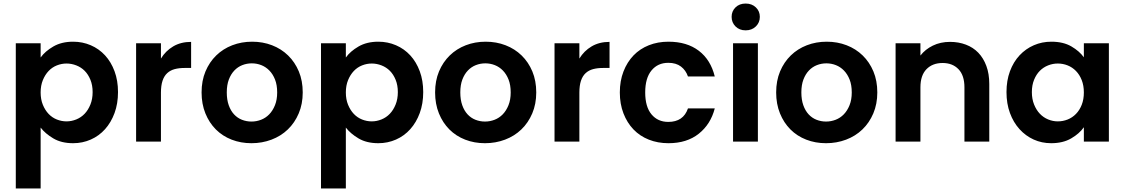

<svg xmlns="http://www.w3.org/2000/svg" viewBox="-20 -798 6337 1082"><path d="M209 -474Q234 -509 280.5 -536Q327 -563 392 -563Q445 -563 491.5 -543Q538 -523 572 -486Q606 -449 625.5 -396.5Q645 -344 645 -279Q645 -214 625.5 -161Q606 -108 572 -70Q538 -32 491.5 -11.5Q445 9 392 9Q326 9 280.5 -18Q235 -45 209 -79V264H69V-554H209ZM502 -279Q502 -318 489.5 -348.5Q477 -379 457 -399Q437 -419 410 -429.5Q383 -440 355 -440Q327 -440 300.5 -429.5Q274 -419 254 -398Q234 -377 221.5 -346.5Q209 -316 209 -277Q209 -238 221.5 -207.5Q234 -177 254 -156Q274 -135 300.5 -124.5Q327 -114 355 -114Q383 -114 410 -125Q437 -136 457 -157Q477 -178 489.5 -209Q502 -240 502 -279Z M887 0H747V-554H887V-468Q913 -511 956 -536.5Q999 -562 1057 -562V-415H1020Q989 -415 964.5 -408.5Q940 -402 922.5 -386Q905 -370 896 -343Q887 -316 887 -276Z M1686 -277Q1686 -212 1663.5 -159Q1641 -106 1602 -68.5Q1563 -31 1510 -11Q1457 9 1397 9Q1337 9 1285.5 -11Q1234 -31 1196.5 -68.5Q1159 -106 1137.5 -159Q1116 -212 1116 -277Q1116 -343 1138 -395.5Q1160 -448 1198.5 -485.5Q1237 -523 1289 -543Q1341 -563 1401 -563Q1461 -563 1513 -543Q1565 -523 1603.5 -485.5Q1642 -448 1664 -395.5Q1686 -343 1686 -277ZM1258 -277Q1258 -236 1269 -205Q1280 -174 1299 -153.5Q1318 -133 1343.5 -123Q1369 -113 1397 -113Q1425 -113 1451 -123Q1477 -133 1497 -153.5Q1517 -174 1529.5 -205Q1542 -236 1542 -277Q1542 -319 1530 -349.5Q1518 -380 1498 -400.5Q1478 -421 1452.5 -431Q1427 -441 1399 -441Q1371 -441 1345.5 -431Q1320 -421 1300.5 -400.5Q1281 -380 1269.5 -349.5Q1258 -319 1258 -277Z M1929 -474Q1954 -509 2000.5 -536Q2047 -563 2112 -563Q2165 -563 2211.5 -543Q2258 -523 2292 -486Q2326 -449 2345.5 -396.5Q2365 -344 2365 -279Q2365 -214 2345.5 -161Q2326 -108 2292 -70Q2258 -32 2211.5 -11.5Q2165 9 2112 9Q2046 9 2000.5 -18Q1955 -45 1929 -79V264H1789V-554H1929ZM2222 -279Q2222 -318 2209.5 -348.5Q2197 -379 2177 -399Q2157 -419 2130 -429.5Q2103 -440 2075 -440Q2047 -440 2020.5 -429.5Q1994 -419 1974 -398Q1954 -377 1941.5 -346.5Q1929 -316 1929 -277Q1929 -238 1941.5 -207.5Q1954 -177 1974 -156Q1994 -135 2020.5 -124.5Q2047 -114 2075 -114Q2103 -114 2130 -125Q2157 -136 2177 -157Q2197 -178 2209.5 -209Q2222 -240 2222 -279Z M3002 -277Q3002 -212 2979.5 -159Q2957 -106 2918 -68.5Q2879 -31 2826 -11Q2773 9 2713 9Q2653 9 2601.5 -11Q2550 -31 2512.5 -68.5Q2475 -106 2453.5 -159Q2432 -212 2432 -277Q2432 -343 2454 -395.5Q2476 -448 2514.5 -485.5Q2553 -523 2605 -543Q2657 -563 2717 -563Q2777 -563 2829 -543Q2881 -523 2919.5 -485.5Q2958 -448 2980 -395.5Q3002 -343 3002 -277ZM2574 -277Q2574 -236 2585 -205Q2596 -174 2615 -153.5Q2634 -133 2659.5 -123Q2685 -113 2713 -113Q2741 -113 2767 -123Q2793 -133 2813 -153.5Q2833 -174 2845.5 -205Q2858 -236 2858 -277Q2858 -319 2846 -349.5Q2834 -380 2814 -400.5Q2794 -421 2768.5 -431Q2743 -441 2715 -441Q2687 -441 2661.5 -431Q2636 -421 2616.5 -400.5Q2597 -380 2585.5 -349.5Q2574 -319 2574 -277Z M3245 0H3105V-554H3245V-468Q3271 -511 3314 -536.5Q3357 -562 3415 -562V-415H3378Q3347 -415 3322.5 -408.5Q3298 -402 3280.5 -386Q3263 -370 3254 -343Q3245 -316 3245 -276Z M3473 -277Q3473 -342 3493.5 -395Q3514 -448 3550 -485.5Q3586 -523 3636.5 -543Q3687 -563 3747 -563Q3851 -563 3918 -512Q3985 -461 4008 -367H3857Q3845 -402 3817.5 -423Q3790 -444 3746 -444Q3687 -444 3651.5 -401Q3616 -358 3616 -277Q3616 -196 3651.5 -153.5Q3687 -111 3746 -111Q3831 -111 3857 -187H4008Q3985 -98 3918 -44.5Q3851 9 3747 9Q3687 9 3636.5 -11Q3586 -31 3550 -68.5Q3514 -106 3493.5 -159Q3473 -212 3473 -277Z M4111 -554H4251V0H4111ZM4182 -627Q4147 -627 4125 -649Q4103 -671 4103 -703Q4103 -735 4125 -756.5Q4147 -778 4182 -778Q4217 -778 4239.5 -756.5Q4262 -735 4262 -703Q4262 -671 4239.5 -649Q4217 -627 4182 -627Z M4924 -277Q4924 -212 4901.5 -159Q4879 -106 4840 -68.5Q4801 -31 4748 -11Q4695 9 4635 9Q4575 9 4523.5 -11Q4472 -31 4434.5 -68.5Q4397 -106 4375.5 -159Q4354 -212 4354 -277Q4354 -343 4376 -395.5Q4398 -448 4436.5 -485.5Q4475 -523 4527 -543Q4579 -563 4639 -563Q4699 -563 4751 -543Q4803 -523 4841.5 -485.5Q4880 -448 4902 -395.5Q4924 -343 4924 -277ZM4496 -277Q4496 -236 4507 -205Q4518 -174 4537 -153.5Q4556 -133 4581.5 -123Q4607 -113 4635 -113Q4663 -113 4689 -123Q4715 -133 4735 -153.5Q4755 -174 4767.5 -205Q4780 -236 4780 -277Q4780 -319 4768 -349.5Q4756 -380 4736 -400.5Q4716 -421 4690.5 -431Q4665 -441 4637 -441Q4609 -441 4583.5 -431Q4558 -421 4538.5 -400.5Q4519 -380 4507.5 -349.5Q4496 -319 4496 -277Z M5415 -306Q5415 -373 5381.5 -408Q5348 -443 5292 -443Q5235 -443 5201 -408Q5167 -373 5167 -306V0H5027V-554H5167V-485Q5194 -520 5237 -541Q5280 -562 5334 -562Q5382 -562 5423 -546.5Q5464 -531 5493 -501Q5522 -471 5538.5 -426.5Q5555 -382 5555 -325V0H5415Z M5652 -279Q5652 -344 5671.5 -396.5Q5691 -449 5725.5 -486Q5760 -523 5806 -543Q5852 -563 5905 -563Q5972 -563 6017.5 -536.5Q6063 -510 6088 -475V-554H6229V0H6088V-81Q6063 -45 6016.5 -18Q5970 9 5904 9Q5851 9 5805.5 -11.5Q5760 -32 5725.5 -70Q5691 -108 5671.5 -161Q5652 -214 5652 -279ZM6088 -277Q6088 -316 6076 -346.5Q6064 -377 6043.5 -398Q6023 -419 5996.5 -429.5Q5970 -440 5941 -440Q5913 -440 5886.5 -429.5Q5860 -419 5840 -399Q5820 -379 5807.5 -348.5Q5795 -318 5795 -279Q5795 -240 5807.5 -209Q5820 -178 5840 -157Q5860 -136 5886.5 -125Q5913 -114 5941 -114Q5970 -114 5996.5 -124.5Q6023 -135 6043.5 -156Q6064 -177 6076 -207.5Q6088 -238 6088 -277Z"/></svg>

Font: SVN-Poppins SemiBold
Style: Regular
Weight: 600
Designer: Ninad Kale (Devanagari), Jonny Pinhorn (Latin)
Foundry: Indian Type Foundry
Version: Version 3.002 2017